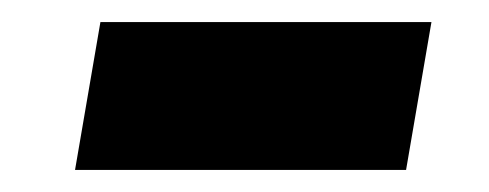

<svg xmlns="http://www.w3.org/2000/svg" viewBox="-20 -385 443 174"><path d="M71 -365H371L348 -231H48Z"/></svg>

Font: Oak Sans ExtraBold
Style: Italic
Weight: 800
Italic angle: -9.49998°
Foundry: Erik Kennedy, Walven
Version: Version 1.000